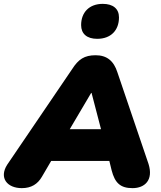

<svg xmlns="http://www.w3.org/2000/svg" viewBox="-38 -964 831 994"><path d="M75 10C124 10 157 -11 179 -49L227 -131H528L540 -82C557 -17 585 10 648 10C712 10 757 -32 731 -115L570 -589C551 -649 515 -678 457 -678C399 -678 368 -657 336 -607L-1 -111C-44 -43 -1 10 75 10ZM434 -483H436L485 -295H323ZM465 -763C536 -763 578 -807 578 -874C578 -919 547 -944 494 -944C424 -944 382 -900 382 -834C382 -789 412 -763 465 -763Z"/></svg>

Font: SN Pro Black
Style: Italic
Weight: 900
Italic angle: -9°
Designer: Tobias Whetton
Foundry: Supernotes
Version: Version 1.001;Glyphs 3.2 (3249)